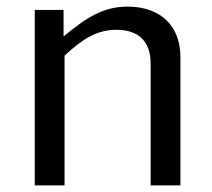

<svg xmlns="http://www.w3.org/2000/svg" viewBox="-20 -560 640 580"><path d="M85 0H175V-392C230 -443 273 -470 332 -470C401 -470 435 -432 435 -369V0H525V-388C525 -479 468 -540 365 -540C292 -540 241 -507 172 -450V-530H85Z"/></svg>

Font: 18Franklin
Style: Regular
Weight: 400
Designer: Pablo Impallari, Rodrigo Fuenzalida (Modified by Dan O. Williams)
Version: Version 0.025;PS 000.025;hotconv 1.0.88;makeotf.lib2.5.64775